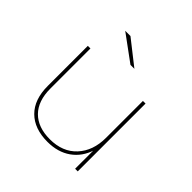

<svg xmlns="http://www.w3.org/2000/svg" viewBox="-186 -875 1035 1035"><g transform="rotate(45 332.0 -357.0)"><path d="M321 3Q221 3 165 -52.5Q109 -108 109 -212V-517H129V-212Q129 -117 179 -66.5Q229 -16 320 -16Q417 -16 473 -76.5Q529 -137 529 -236V-517H549V0H529V-146L531 -143Q509 -74 454.5 -35.5Q400 3 321 3ZM194 -717H234L374 -607H344Z"/></g></svg>

Font: Montserrat
Style: Regular
Weight: 400
Designer: Julieta Ulanovsky
Foundry: Julieta Ulanovsky
Version: Version 8.000